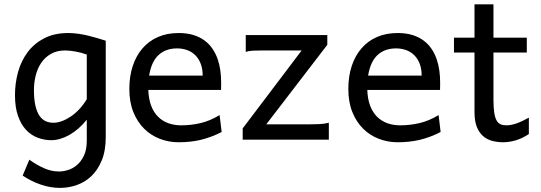

<svg xmlns="http://www.w3.org/2000/svg" viewBox="-20 -665 2574 914"><path d="M393.1 -405.3Q381.3 -409.7 368.2 -413.3Q355 -417 341.3 -419.4Q327.6 -421.9 314.7 -423.3Q301.8 -424.8 290.5 -424.8Q250.5 -424.8 222.2 -408.4Q193.8 -392.1 176 -365.5Q158.2 -338.9 149.9 -305.2Q141.6 -271.5 141.6 -236.8Q141.6 -191.4 148.7 -161.4Q155.8 -131.3 168.2 -113.5Q180.7 -95.7 197.5 -88.1Q214.4 -80.6 234.4 -80.6Q252.9 -80.6 273.9 -88.1Q294.9 -95.7 316.2 -109.9Q337.4 -124 357.2 -145Q377 -166 393.1 -192.9ZM483.4 -12.2Q483.4 52.2 464.6 98.1Q445.8 144 415.3 173.1Q384.8 202.1 345.7 215.8Q306.6 229.5 266.1 229.5Q219.2 229.5 173.1 213.4Q127 197.3 87.9 170.9L119.6 95.2Q154.3 120.1 189.5 135.7Q224.6 151.4 261.2 151.4Q280.3 151.4 303.2 144.5Q326.2 137.7 346.2 120.8Q366.2 104 379.6 75.7Q393.1 47.4 393.1 4.9V-95.2Q374 -71.3 352.8 -53Q331.5 -34.7 309.8 -22.5Q288.1 -10.3 266.4 -3.9Q244.6 2.4 224.6 2.4Q190.9 2.4 159.7 -9.3Q128.4 -21 104.2 -46.6Q80.1 -72.3 65.7 -113.3Q51.3 -154.3 51.3 -212.4Q51.3 -268.6 65.9 -321.8Q80.6 -375 111.3 -416.3Q142.1 -457.5 190.2 -482.7Q238.3 -507.8 305.2 -507.8Q327.1 -507.8 350.3 -504.6Q373.5 -501.5 396.5 -496.1Q419.4 -490.7 441.4 -484.1Q463.4 -477.5 483.4 -471.2Z M686 -236.8Q687.5 -193.8 699.5 -162.1Q711.4 -130.4 732.2 -109.6Q752.9 -88.9 781 -78.6Q809.1 -68.4 842.3 -68.4Q889.6 -68.4 935.1 -79.1Q980.5 -89.8 1025.4 -117.2L1035.2 -36.6Q1009.3 -23.4 984.4 -14.2Q959.5 -4.9 934.6 1Q909.7 6.8 884 9.5Q858.4 12.2 830.1 12.2Q783.2 12.2 740.7 -4.2Q698.2 -20.5 666 -52.5Q633.8 -84.5 614.7 -131.8Q595.7 -179.2 595.7 -241.7Q595.7 -302.2 612.1 -351.3Q628.4 -400.4 658.7 -435.3Q689 -470.2 732.4 -489Q775.9 -507.8 830.1 -507.8Q870.1 -507.8 900.9 -498.3Q931.6 -488.8 954.1 -471.9Q976.6 -455.1 991.7 -432.6Q1006.8 -410.2 1015.9 -384.3Q1024.9 -358.4 1028.8 -330.3Q1032.7 -302.2 1032.7 -274.9V-255.9Q1032.7 -243.7 1032.2 -236.8ZM822.8 -434.6Q769 -434.6 734.9 -403.1Q700.7 -371.6 689.9 -305.2H944.8Q944.8 -336.4 935.8 -360.6Q926.8 -384.8 910.4 -401.4Q894 -418 871.6 -426.3Q849.1 -434.6 822.8 -434.6Z M1538.1 -498V-451.7L1247.6 -73.2H1457.5Q1479 -73.2 1501.2 -74.2Q1523.4 -75.2 1545.4 -80.6V0H1135.3V-53.7L1416 -424.8H1225.6Q1203.6 -424.8 1183.6 -423.8Q1163.6 -422.9 1149.9 -417.5V-498Z M1728.5 -236.8Q1730 -193.8 1741.9 -162.1Q1753.9 -130.4 1774.7 -109.6Q1795.4 -88.9 1823.5 -78.6Q1851.6 -68.4 1884.8 -68.4Q1932.1 -68.4 1977.5 -79.1Q2022.9 -89.8 2067.9 -117.2L2077.6 -36.6Q2051.8 -23.4 2026.9 -14.2Q2002 -4.9 1977.1 1Q1952.1 6.8 1926.5 9.5Q1900.9 12.2 1872.6 12.2Q1825.7 12.2 1783.2 -4.2Q1740.7 -20.5 1708.5 -52.5Q1676.3 -84.5 1657.2 -131.8Q1638.2 -179.2 1638.2 -241.7Q1638.2 -302.2 1654.5 -351.3Q1670.9 -400.4 1701.2 -435.3Q1731.4 -470.2 1774.9 -489Q1818.4 -507.8 1872.6 -507.8Q1912.6 -507.8 1943.4 -498.3Q1974.1 -488.8 1996.6 -471.9Q2019 -455.1 2034.2 -432.6Q2049.3 -410.2 2058.3 -384.3Q2067.4 -358.4 2071.3 -330.3Q2075.2 -302.2 2075.2 -274.9V-255.9Q2075.2 -243.7 2074.7 -236.8ZM1865.2 -434.6Q1811.5 -434.6 1777.3 -403.1Q1743.2 -371.6 1732.4 -305.2H1987.3Q1987.3 -336.4 1978.3 -360.6Q1969.2 -384.8 1952.9 -401.4Q1936.5 -418 1914.1 -426.3Q1891.6 -434.6 1865.2 -434.6Z M2141.1 -485.8H2238.8V-644.5H2329.1V-485.8H2487.8V-415H2329.1V-190.4Q2329.1 -152.8 2332.8 -128.9Q2336.4 -105 2344 -91.6Q2351.6 -78.1 2363.3 -73.2Q2375 -68.4 2391.6 -68.4Q2412.6 -68.4 2439 -77.6Q2465.3 -86.9 2497.6 -105V-26.9Q2463.9 -4.9 2433.1 3.7Q2402.3 12.2 2376.5 12.2Q2347.7 12.2 2322.8 5.6Q2297.9 -1 2279.1 -17.6Q2260.3 -34.2 2249.5 -61.8Q2238.8 -89.4 2238.8 -131.8V-415H2141.1Z"/></svg>

Font: Andika CyrE
Style: Regular
Weight: 400
Designer: Victor Gaultney, Annie Olsen, Julie Remington, Don Collingsworth, Eric Hays, Becca Hirsbrunner
Foundry: SIL International
Version: Version 5.000